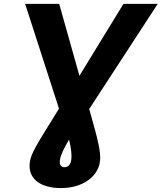

<svg xmlns="http://www.w3.org/2000/svg" viewBox="-20 -747 828 983"><path d="M108.7 -727.3 282 -190.7 269.5 -170.5C166.2 -4.6 139.6 39.4 133.2 79.5C119.3 165.1 183.2 215.9 291.9 215.9C399.5 215.9 478.3 161.6 491.5 83.1C499.3 36.2 479 -40.5 441.8 -170.5L436.8 -188.9L787.6 -727.3H612.2L386.7 -359L283 -727.3ZM286.6 73.2C290.5 45.8 307.5 12.1 333.5 -32.3C344.1 12.1 348.7 45.5 344.5 72.8C341.3 95.5 328.8 109 310.4 109C291.5 109 283.4 95.9 286.6 73.2Z"/></svg>

Font: Margiela Sans
Style: Bold Italic
Weight: 700
Italic angle: -9.39999°
Designer: Stefan Endress, Andreas Faust
Version: Version 1.100;FEAKit 1.0